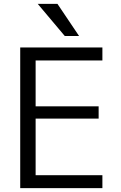

<svg xmlns="http://www.w3.org/2000/svg" viewBox="-20 -977 627 997"><path d="M85 0V-730.5H511.7V-663.1H165V-424.8H492.2V-361.3H165V-67.4H511.7V0ZM175.8 -957H278.3L390.6 -790H316.4Z"/></svg>

Font: GenEi M Gothic v2 Regular
Style: Regular
Weight: 400
Version: Version 2.0